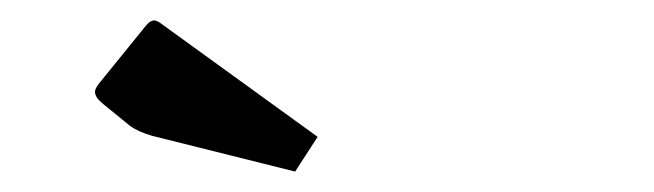

<svg xmlns="http://www.w3.org/2000/svg" viewBox="-20 -722 640 188"><path d="M73 -554ZM129 -589Q115 -593 107 -599L80 -621Q73 -627 73 -632Q73 -636 80 -644L123 -697Q127 -702 131 -702Q134 -702 139 -698L291 -588L269 -554Z"/></svg>

Font: Changa
Style: Regular
Weight: 400
Designer: Eduardo Rodriguez Tunni
Foundry: Eduardo Rodriguez Tunni
Version: Version 2.002; ttfautohint (v1.5.10-5e6f)